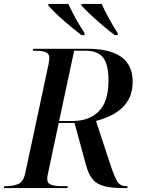

<svg xmlns="http://www.w3.org/2000/svg" viewBox="-41 -964 738 984"><path d="M-21 0 -19 -10H-6Q26 -10 52.5 -21Q79 -32 89 -79L208 -636Q209 -644 210.5 -652.5Q212 -661 212 -666Q212 -690 192 -697Q172 -704 140 -704H127L129 -714H408Q639 -714 639 -545Q639 -496 621.5 -461Q604 -426 575.5 -403Q547 -380 514.5 -366Q482 -352 451 -344L524 -122Q543 -65 558 -37.5Q573 -10 605 -10H613L611 0H594Q533 0 494.5 -9.5Q456 -19 434 -45Q412 -71 399 -121L341 -334H260L206 -80Q201 -59 201 -48Q201 -24 221.5 -17Q242 -10 273 -10H306L304 0ZM332 -344Q416 -344 465.5 -393.5Q515 -443 515 -551Q515 -636 486.5 -670Q458 -704 400 -704H339L262 -344ZM376 -784Q353 -802 322 -827.5Q291 -853 260.5 -881Q230 -909 207 -935V-944H309Q324 -911 347.5 -868.5Q371 -826 392 -795V-784ZM547 -784Q523 -802 492.5 -827.5Q462 -853 431.5 -881Q401 -909 377 -935V-944H480Q495 -910 518 -868Q541 -826 562 -795L563 -784Z"/></svg>

Font: Noto Serif Display Medium
Style: Italic
Weight: 500
Italic angle: -12°
Designer: Monotype Design Team
Foundry: Monotype Imaging Inc.
Version: Version 2.009